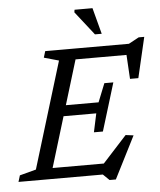

<svg xmlns="http://www.w3.org/2000/svg" viewBox="-79 -948 863 1033"><g transform="rotate(-5 353.0 -431.5)"><path d="M255.5 -631.5 175.5 -654 186 -688.5H362.5L153 0H-18.5L-8 -34.5L80.5 -58ZM618.5 -653.5 640 -630H290L309.5 -688.5H638L693.5 -718.5H723.5L672.5 -500H627.5ZM470.5 32.5 437 0H99L118 -58.5H475L426 -35L577.5 -201L620 -195.5L504.5 32.5ZM457.5 -230.5H409L430.5 -331H200L218 -389H448L488 -489H536.5L497 -359.5ZM497 -755H460.5L360.5 -882.5L362.5 -896.5H459.5Z"/></g></svg>

Font: Newsreader 12pt
Style: Italic
Weight: 400
Italic angle: -17°
Version: Version 1.003